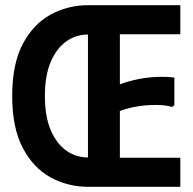

<svg xmlns="http://www.w3.org/2000/svg" viewBox="-20 -720 744 740"><path d="M320 0Q242 0 175.5 -36Q109 -72 68 -149.5Q27 -227 27 -350Q27 -474 68 -551Q109 -628 175.5 -664Q242 -700 320 -700V-587Q273 -587 235.5 -560.5Q198 -534 175.5 -481.5Q153 -429 153 -350Q153 -271 175.5 -218.5Q198 -166 235.5 -139.5Q273 -113 320 -113ZM675 -700V-588H442V-395Q474 -407 510.5 -414.5Q547 -422 584 -423.5Q621 -425 652 -421V-314L643 -308Q619 -315 585 -315.5Q551 -316 513.5 -310.5Q476 -305 442 -292V-112H675V0H319V-700Z"/></svg>

Font: Phudu Medium
Style: Regular
Weight: 500
Version: Version 1.005;gftools[0.9.23]